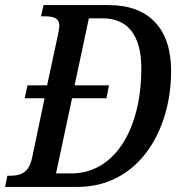

<svg xmlns="http://www.w3.org/2000/svg" viewBox="-39 -734 701 754"><path d="M-19 0H266C500 0 633 -214 633 -456C633 -623 544 -714 389 -714H132L122 -670H133C166 -670 194 -666 194 -633C194 -624 191 -612 189 -599L146 -399H69L58 -348H136L87 -114C74 -53 39 -44 2 -44H-10ZM241 -53H181L244 -348H379L389 -399H254L310 -662H365C458 -662 516 -601 516 -466C516 -229 413 -53 241 -53Z"/></svg>

Font: Noto Serif Condensed Medium
Style: Italic
Weight: 500
Width: 3
Italic angle: -12°
Designer: Monotype Design Team
Foundry: Monotype Imaging Inc.
Version: Version 2.013